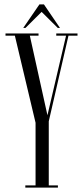

<svg xmlns="http://www.w3.org/2000/svg" viewBox="-20 -852 378 872"><path d="M95 0V-10H141.5V-294.5L47.5 -690H5V-700H155V-690H115.5L195.5 -328.5L280 -690H235.5V-700H332V-690H291L201.5 -301V-10H243V0ZM85.5 -725 159 -832H179.5L252.5 -725H242.5L169 -798L95.5 -725Z"/></svg>

Font: Imbue 100pt Light
Style: Regular
Weight: 300
Designer: Tyler Finck
Foundry: Etcetera Type Company
Version: Version 1.102; ttfautohint (v1.8.3)